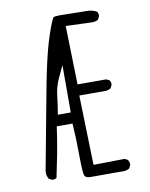

<svg xmlns="http://www.w3.org/2000/svg" viewBox="-83 -806 665 851"><g transform="rotate(-10 250.0 -380.5)"><path d="M218.3 -312H160.2Q168.5 -362.3 172.4 -397.9Q176.8 -436 193.4 -471.7L218.3 -524.9ZM437.5 -39.1Q437.5 -51.3 431.2 -61L418 -67.9L277.3 -65.9L268.6 -379.4H390.6Q401.4 -380.9 410.6 -386.7L417.5 -400.9Q418 -402.3 418 -403.3Q418 -414.6 412.6 -422.4L398.4 -429.2H269.5L262.7 -693.4L381.8 -689Q397.5 -689 408.7 -696.3L415.5 -710.4Q416 -711.9 416 -712.9Q416 -724.6 410.2 -731.9Q390.1 -742.7 365.7 -742.7Q362.3 -742.7 358.9 -742.7L246.1 -744.6Q224.6 -744.6 216.3 -741.2Q212.9 -736.8 205.6 -719.7Q198.2 -702.6 186.8 -668.7Q175.3 -634.8 166 -598.1Q147 -524.9 126.5 -413.1L64 -79.1Q63 -74.2 63 -69.3Q63 -52.2 71.3 -39.6L85.4 -32.7Q86.9 -32.2 87.9 -32.2Q98.1 -32.2 105.5 -36.6Q116.7 -89.8 127 -142.3Q137.2 -194.8 146.5 -262.2H217.3Q222.2 -190.9 222.2 -130.6Q222.2 -70.3 226.1 -36.1Q227.1 -26.9 231.9 -22Q238.8 -15.1 255.4 -15.1H259.8H410.2Q420.9 -16.6 430.2 -22.5L437 -36.6Q437.5 -38.1 437.5 -39.1Z"/></g></svg>

Font: NaikaiFont
Style: ExtraLight
Weight: 200
Version: Version 1.89